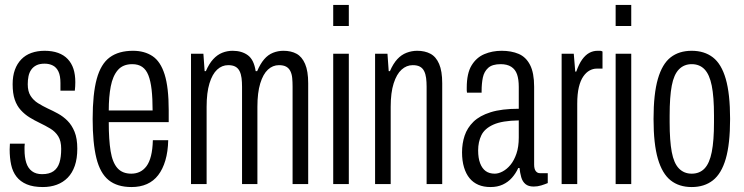

<svg xmlns="http://www.w3.org/2000/svg" viewBox="-20 -743 3003 775"><path d="M153 12Q114 12 88 1Q62 -10 46.5 -30Q31 -50 25 -78Q19 -106 19 -140Q19 -146 19.5 -152Q20 -158 20 -163H80Q79 -157 79 -151Q79 -145 79 -139Q79 -108 86 -86Q93 -64 109 -52Q125 -40 150 -40Q179 -40 196 -52Q213 -64 220 -86.5Q227 -109 227 -142Q227 -174 215 -193Q203 -212 183 -224Q163 -236 140 -247Q119 -257 99.5 -269Q80 -281 64 -298.5Q48 -316 39.5 -341Q31 -366 31 -403Q31 -436 40 -461Q49 -486 66 -503.5Q83 -521 107 -529.5Q131 -538 160 -538Q191 -538 214.5 -529.5Q238 -521 253.5 -504.5Q269 -488 276.5 -465Q284 -442 284 -411Q284 -404 283.5 -394.5Q283 -385 282 -377H224V-408Q224 -437 216 -454Q208 -471 193.5 -478.5Q179 -486 160 -486Q140 -486 127 -479.5Q114 -473 106 -461.5Q98 -450 95 -435Q92 -420 92 -403Q92 -374 103.5 -356Q115 -338 133.5 -326.5Q152 -315 173 -305Q193 -296 214 -284.5Q235 -273 252.5 -255.5Q270 -238 281 -211Q292 -184 292 -143Q292 -103 282 -74Q272 -45 253.5 -26Q235 -7 209.5 2.5Q184 12 153 12Z M511 12Q453 12 418.5 -16Q384 -44 369 -105Q354 -166 354 -263Q354 -364 370.5 -424.5Q387 -485 423 -511.5Q459 -538 517 -538Q563 -538 595.5 -516.5Q628 -495 644.5 -442.5Q661 -390 661 -298V-250H419Q419 -179 426.5 -133Q434 -87 454 -64.5Q474 -42 510 -42Q529 -42 544.5 -49.5Q560 -57 571.5 -72.5Q583 -88 589.5 -114Q596 -140 597 -177H659Q658 -131 647.5 -95.5Q637 -60 618.5 -36Q600 -12 573 0Q546 12 511 12ZM419 -297H596Q596 -346 592 -381Q588 -416 579 -439Q570 -462 554 -473Q538 -484 514 -484Q476 -484 455.5 -460Q435 -436 427 -394Q419 -352 419 -297Z M751 0V-526H801L806 -456H811Q824 -486 840.5 -504Q857 -522 877 -530Q897 -538 919 -538Q956 -538 980.5 -520Q1005 -502 1012 -456H1018Q1031 -486 1046.5 -504Q1062 -522 1082 -530Q1102 -538 1124 -538Q1155 -538 1177 -526Q1199 -514 1211.5 -485Q1224 -456 1224 -407V0H1161V-393Q1161 -412 1159.5 -428Q1158 -444 1152 -456Q1146 -468 1135 -474Q1124 -480 1106 -480Q1081 -480 1061.5 -462Q1042 -444 1030.5 -406.5Q1019 -369 1019 -312V0H957V-393Q957 -412 955 -428Q953 -444 947 -456Q941 -468 930 -474Q919 -480 901 -480Q876 -480 856.5 -462Q837 -444 825.5 -406.5Q814 -369 814 -312V0Z M1325 -638V-723H1388V-638ZM1325 0V-526H1388V0Z M1494 0V-526H1544L1549 -456H1554Q1567 -486 1583.5 -504Q1600 -522 1621 -530Q1642 -538 1664 -538Q1695 -538 1717.5 -526Q1740 -514 1752.5 -485Q1765 -456 1765 -407V0H1702V-393Q1702 -412 1700 -428Q1698 -444 1692 -456Q1686 -468 1675 -474Q1664 -480 1646 -480Q1621 -480 1601 -462Q1581 -444 1569 -406.5Q1557 -369 1557 -312V0Z M1960 12Q1932 12 1911 3Q1890 -6 1875.5 -23.5Q1861 -41 1853 -67.5Q1845 -94 1845 -128Q1845 -164 1855.5 -195.5Q1866 -227 1891 -251.5Q1916 -276 1960.5 -290Q2005 -304 2074 -304V-392Q2074 -423 2067 -443Q2060 -463 2043.5 -473.5Q2027 -484 2001 -484Q1967 -484 1950.5 -469Q1934 -454 1929 -430Q1924 -406 1924 -375V-369H1865Q1864 -373 1864 -378Q1864 -383 1864 -389Q1864 -447 1883.5 -479Q1903 -511 1935 -524.5Q1967 -538 2005 -538Q2044 -538 2073.5 -525.5Q2103 -513 2119.5 -481Q2136 -449 2136 -393V-79Q2136 -61 2142.5 -52.5Q2149 -44 2159 -44H2191V-4Q2179 1 2164.5 5.5Q2150 10 2134 10Q2113 10 2101 0Q2089 -10 2084 -27.5Q2079 -45 2077 -65H2072Q2062 -43 2046.5 -25.5Q2031 -8 2009.5 2Q1988 12 1960 12ZM1977 -42Q1992 -42 2009 -51Q2026 -60 2040.5 -77.5Q2055 -95 2064.5 -122.5Q2074 -150 2074 -188V-257Q2007 -256 1971.5 -240Q1936 -224 1923 -197Q1910 -170 1910 -136Q1910 -105 1918 -84Q1926 -63 1940.5 -52.5Q1955 -42 1977 -42Z M2247 0V-526H2296L2302 -454H2306Q2317 -485 2330 -503Q2343 -521 2358.5 -529.5Q2374 -538 2392 -538Q2398 -538 2402.5 -538Q2407 -538 2412 -535V-466H2388Q2374 -466 2360 -458.5Q2346 -451 2334.5 -434.5Q2323 -418 2316.5 -391Q2310 -364 2310 -324V0Z M2465 -638V-723H2528V-638ZM2465 0V-526H2528V0Z M2772 12Q2721 12 2687 -15Q2653 -42 2635.5 -102Q2618 -162 2618 -263Q2618 -364 2635.5 -424.5Q2653 -485 2687 -511.5Q2721 -538 2772 -538Q2823 -538 2857.5 -511.5Q2892 -485 2909.5 -424.5Q2927 -364 2927 -263Q2927 -162 2909.5 -102Q2892 -42 2857.5 -15Q2823 12 2772 12ZM2772 -42Q2804 -42 2824 -63Q2844 -84 2853 -129.5Q2862 -175 2862 -249V-277Q2862 -352 2853 -397Q2844 -442 2824 -463Q2804 -484 2772 -484Q2741 -484 2720.5 -463Q2700 -442 2691.5 -397Q2683 -352 2683 -277V-249Q2683 -175 2691.5 -129.5Q2700 -84 2720.5 -63Q2741 -42 2772 -42Z"/></svg>

Font: Archivo ExtraCondensed Light
Style: Regular
Weight: 300
Width: 2
Designer: Hector Gatti
Foundry: Omnibus-Type
Version: Version 2.001